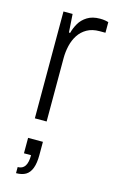

<svg xmlns="http://www.w3.org/2000/svg" viewBox="-125 -588 554 913"><g transform="rotate(15 152.5 -131.5)"><path d="M72 0V-526H117L123 -436H129Q135 -460 148.5 -483.5Q162 -507 187 -522.5Q212 -538 249 -538Q264 -538 275 -536Q286 -534 291 -532V-480H262Q226 -480 200.5 -465.5Q175 -451 159.5 -427Q144 -403 137 -373Q130 -343 130 -312V0ZM53 275V245Q77 245 88.5 227.5Q100 210 100 174H65V98H138V163Q138 203 128.5 228Q119 253 100.5 264Q82 275 53 275Z"/></g></svg>

Font: Archivo SemiBold ExtraLight
Style: Regular
Weight: 250
Version: Version 2.001